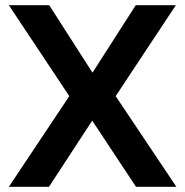

<svg xmlns="http://www.w3.org/2000/svg" viewBox="-20 -717 710 737"><path d="M246 -348 14 -697H169L335 -438L501 -697H655L424 -348L657 0H502L334 -254L168 0H14Z"/></svg>

Font: Hanken Grotesk
Style: Bold
Weight: 700
Designer: Alfredo Marco Pradil
Foundry: Hanken Design Co.
Version: Version 3.014